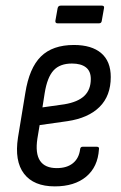

<svg xmlns="http://www.w3.org/2000/svg" viewBox="-20 -655 430 683"><path d="M175 8Q100 8 65.5 -37Q31 -82 44 -166L70 -324Q84 -413 125.5 -454Q167 -495 243 -495Q306 -495 340 -466Q374 -437 374 -381Q374 -314 334 -274.5Q294 -235 220 -224L121 -210L113 -162Q105 -109 122.5 -83Q140 -57 182 -57Q218 -57 239.5 -74.5Q261 -92 265 -124Q266 -133 274 -133H324Q334 -133 332 -124Q328 -61 286.5 -26.5Q245 8 175 8ZM131 -273 209 -284Q257 -292 280 -314Q303 -336 303 -374Q303 -402 285.5 -415.5Q268 -429 236 -429Q193 -429 170.5 -404.5Q148 -380 139 -324ZM185 -572Q176 -572 177 -581L185 -626Q187 -635 196 -635H342Q352 -635 350 -626L342 -581Q341 -572 332 -572Z"/></svg>

Font: Sofia Sans Condensed
Style: Italic
Weight: 400
Italic angle: -9°
Designer: Botio Nikoltchev, Ani Petrova
Foundry: lettersoup
Version: Version 4.101